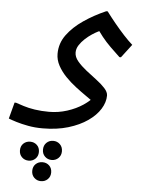

<svg xmlns="http://www.w3.org/2000/svg" viewBox="-90 -519 854 1150"><g transform="rotate(5 337.0 56.0)"><path d="M182 264Q136 264 95.5 256.5Q55 249 24 239.5Q-7 230 -24 223L2 125H11Q29 131 58 140.5Q87 150 126.5 156Q166 162 212 162Q268 162 321 145Q374 128 415 100.5Q456 73 477 44L476 84Q457 70 426.5 49Q396 28 362 2Q328 -24 299 -54Q270 -84 251.5 -118Q233 -152 233 -189Q233 -252 270.5 -303Q308 -354 369 -395.5Q430 -437 501 -468H510Q533 -437 562 -401.5Q591 -366 620 -334.5Q649 -303 674 -281L613 -201H604Q574 -229 546 -256.5Q518 -284 494.5 -313.5Q471 -343 454 -371L482 -350Q479 -350 463.5 -342.5Q448 -335 427.5 -321.5Q407 -308 387 -289.5Q367 -271 353.5 -250Q340 -229 340 -206Q340 -179 361.5 -153.5Q383 -128 414 -103.5Q445 -79 476.5 -55.5Q508 -32 529 -9Q550 14 550 35Q550 75 525 115.5Q500 156 452 189.5Q404 223 336 243.5Q268 264 182 264ZM196 391Q196 365 212.5 349Q229 333 253 333Q277 333 293.5 349Q310 365 310 391Q310 416 293.5 432Q277 448 253 448Q229 448 212.5 432Q196 416 196 391ZM59 407Q59 381 75.5 365.5Q92 350 116 350Q140 350 156.5 365.5Q173 381 173 407Q173 432 156.5 448Q140 464 116 464Q92 464 75.5 448Q59 432 59 407ZM143 523Q143 497 159.5 481.5Q176 466 200 466Q224 466 240.5 481.5Q257 497 257 523Q257 548 240.5 564Q224 580 200 580Q176 580 159.5 564Q143 548 143 523Z"/></g></svg>

Font: Kufam Medium
Style: Italic
Weight: 500
Italic angle: -11°
Designer: Artur Schmal
Foundry: Original Type
Version: Version 1.301; ttfautohint (v1.8.3)